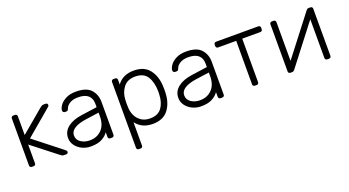

<svg xmlns="http://www.w3.org/2000/svg" viewBox="-52 -1084 3320 1828"><g transform="rotate(-20 1608.0 -170.0)"><path d="M458 -40Q471 -30 471 -20Q471 -11 465.5 -5.5Q460 0 451 0H433Q419 0 412 -3Q405 -6 391 -17L142 -212V-22Q142 -12 136 -6Q130 0 120 0H103Q93 0 87 -6Q81 -12 81 -22V-498Q81 -508 87 -514Q93 -520 103 -520H120Q130 -520 136 -514Q142 -508 142 -498V-308L373 -503Q389 -515 395 -517.5Q401 -520 415 -520H431Q440 -520 445.5 -514.5Q451 -509 451 -500Q451 -489 438 -480L178 -260Z M876 -69Q854 -36 811.5 -13Q769 10 699 10Q651 10 610 -10Q569 -30 544.5 -64Q520 -98 520 -139Q520 -205 573.5 -247Q627 -289 718 -301L876 -323V-358Q876 -413 842.5 -442.5Q809 -472 740 -472Q689 -472 656.5 -452Q624 -432 615 -404Q611 -392 605.5 -387.5Q600 -383 591 -383H577Q568 -383 561.5 -389.5Q555 -396 555 -405Q555 -427 575 -456.5Q595 -486 637 -508Q679 -530 740 -530Q847 -530 892 -479Q937 -428 937 -355V-22Q937 -12 931 -6Q925 0 915 0H898Q888 0 882 -6Q876 -12 876 -22ZM876 -268 747 -250Q665 -239 623 -212Q581 -185 581 -144Q581 -98 619.5 -73Q658 -48 709 -48Q782 -48 829 -96Q876 -144 876 -234Z M1157 168Q1157 178 1151 184Q1145 190 1135 190H1118Q1108 190 1102 184Q1096 178 1096 168V-498Q1096 -508 1102 -514Q1108 -520 1118 -520H1135Q1145 -520 1151 -514Q1157 -508 1157 -498V-451Q1215 -530 1325 -530Q1433 -530 1484.5 -461.5Q1536 -393 1539 -293Q1540 -283 1540 -260Q1540 -237 1539 -227Q1536 -127 1484.5 -58.5Q1433 10 1325 10Q1216 10 1157 -69ZM1319 -48Q1400 -48 1437.5 -99.5Q1475 -151 1478 -232Q1479 -242 1479 -260Q1479 -353 1443 -412.5Q1407 -472 1319 -472Q1240 -472 1200 -419.5Q1160 -367 1157 -296L1156 -257L1157 -218Q1158 -175 1176 -136.5Q1194 -98 1230 -73Q1266 -48 1319 -48Z M1993 -69Q1971 -36 1928.5 -13Q1886 10 1816 10Q1768 10 1727 -10Q1686 -30 1661.5 -64Q1637 -98 1637 -139Q1637 -205 1690.5 -247Q1744 -289 1835 -301L1993 -323V-358Q1993 -413 1959.5 -442.5Q1926 -472 1857 -472Q1806 -472 1773.5 -452Q1741 -432 1732 -404Q1728 -392 1722.5 -387.5Q1717 -383 1708 -383H1694Q1685 -383 1678.5 -389.5Q1672 -396 1672 -405Q1672 -427 1692 -456.5Q1712 -486 1754 -508Q1796 -530 1857 -530Q1964 -530 2009 -479Q2054 -428 2054 -355V-22Q2054 -12 2048 -6Q2042 0 2032 0H2015Q2005 0 1999 -6Q1993 -12 1993 -22ZM1993 -268 1864 -250Q1782 -239 1740 -212Q1698 -185 1698 -144Q1698 -98 1736.5 -73Q1775 -48 1826 -48Q1899 -48 1946 -96Q1993 -144 1993 -234Z M2341 -462H2158Q2148 -462 2142 -468Q2136 -474 2136 -484V-498Q2136 -508 2142 -514Q2148 -520 2158 -520H2585Q2595 -520 2601 -514Q2607 -508 2607 -498V-484Q2607 -474 2601 -468Q2595 -462 2585 -462H2402V-22Q2402 -12 2396 -6Q2390 0 2380 0H2363Q2353 0 2347 -6Q2341 -12 2341 -22Z M3113 0H3096Q3086 0 3080 -6Q3074 -12 3074 -22V-414L2766 -15Q2755 0 2740 0H2721Q2713 0 2707 -6Q2701 -12 2701 -20V-498Q2701 -508 2707 -514Q2713 -520 2723 -520H2740Q2750 -520 2756 -514Q2762 -508 2762 -498V-106L3070 -505Q3081 -520 3096 -520H3115Q3123 -520 3129 -514Q3135 -508 3135 -501V-22Q3135 -12 3129 -6Q3123 0 3113 0Z"/></g></svg>

Font: Rubik
Style: Regular
Weight: 300
Designer: Hubert & Fischer
Foundry: Hubert & Fischer
Version: Version 1.100